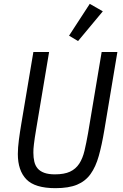

<svg xmlns="http://www.w3.org/2000/svg" viewBox="-20 -969 640 1001"><path d="M236 -698 169 -298Q164 -271 161.5 -251.5Q159 -232 157 -218Q155 -204 154.5 -193Q154 -182 154 -173Q154 -147 159 -126Q164 -105 176.5 -90.5Q189 -76 211 -68Q233 -60 266 -60Q315 -60 345 -74Q375 -88 393 -115.5Q411 -143 420.5 -183Q430 -223 439 -274L510 -698H592L524 -291Q511 -213 495 -156Q479 -99 452 -61.5Q425 -24 381.5 -6Q338 12 269 12Q162 12 117.5 -34Q73 -80 73 -166Q73 -198 78.5 -240Q84 -282 91 -323L154 -698ZM387 -755 340 -783 448 -949 516 -910Z"/></svg>

Font: IBM Plex Mono
Style: Italic
Weight: 400
Italic angle: -9°
Monospace: yes
Designer: Mike Abbink, Paul van der Laan, Pieter van Rosmalen
Foundry: Bold Monday
Version: Version 2.3